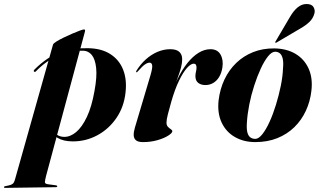

<svg xmlns="http://www.w3.org/2000/svg" viewBox="-127 -698 1588 956"><path d="M296 -541 102.5 177.5Q97.5 197.5 96.5 207.5Q95.5 217.5 112.5 219.5L150 224.5Q154.5 225 156.2 226.2Q158 227.5 158 229.5Q158 231.5 156.2 232.8Q154.5 234 150.5 234L-101.5 237.5Q-104 237.5 -105.5 236.8Q-107 236 -107 234Q-107 232 -105.8 230.8Q-104.5 229.5 -101 229Q-81 225.5 -71.8 221.8Q-62.5 218 -58.2 210.5Q-54 203 -50.5 189L137 -476Q139 -482 153.8 -491.2Q168.5 -500.5 189.8 -510.8Q211 -521 232.8 -530.5Q254.5 -540 270.8 -545.8Q287 -551.5 291 -551.5Q294.5 -551.5 296 -549.2Q297.5 -547 296 -541ZM51.5 -342.5Q49.5 -340.5 46.8 -340.2Q44 -340 42.5 -341.5Q40.5 -343.5 41.2 -346.2Q42 -349 44 -351Q75.5 -383 112.2 -407.5Q149 -432 197.5 -445.5Q246 -459 312 -458Q378 -457 422.2 -428.8Q466.5 -400.5 486 -351.2Q505.5 -302 498 -237Q490 -164.5 452 -109.5Q414 -54.5 356.8 -24Q299.5 6.5 234 6Q188 5.5 160.2 -11.2Q132.5 -28 117 -57L127 -61Q139 -39.5 155.2 -28Q171.5 -16.5 192.5 -16.5Q223 -16 252.2 -40.5Q281.5 -65 305.5 -115.5Q329.5 -166 343.5 -245Q356.5 -315.5 351.8 -359.5Q347 -403.5 330.2 -424Q313.5 -444.5 288.5 -445.5Q221.5 -446.5 161.8 -420.8Q102 -395 51.5 -342.5Z M551.5 -338Q550.5 -338.5 550.5 -340.2Q550.5 -342 552.5 -346Q572 -378 599 -402.2Q626 -426.5 657.2 -439.8Q688.5 -453 720.5 -453Q751.5 -453 765.8 -439.8Q780 -426.5 780 -404Q780 -382.5 774 -360.2Q768 -338 758.5 -313Q749 -288 739 -258.5Q729 -229 721 -194L715 -196.5Q733.5 -256 756.5 -303.5Q779.5 -351 806.2 -384.2Q833 -417.5 862 -435.2Q891 -453 921 -453Q955.5 -453 970.8 -426.8Q986 -400.5 980.5 -362.5Q976 -334 964 -314.5Q952 -295 934.5 -284.8Q917 -274.5 896 -274.5Q873.5 -274.5 859.8 -285.5Q846 -296.5 846 -319Q846 -330.5 848.8 -341.2Q851.5 -352 851.5 -361.5Q851.5 -371 848.2 -376Q845 -381 837.5 -381Q823.5 -381 804.2 -359.8Q785 -338.5 764.5 -296.5Q744 -254.5 726 -192Q716 -156 709 -129.5Q702 -103 702 -87.5Q702 -74 709.2 -66.5Q716.5 -59 723.8 -54.5Q731 -50 731 -44.5Q731 -36 711 -23Q691 -10 657.5 -0.2Q624 9.5 585 9.5Q561.5 9.5 550.5 0.8Q539.5 -8 538.8 -24Q538 -40 544.5 -62L622 -322.5Q632.5 -358 630.8 -372Q629 -386 617.5 -386Q608 -386 595.2 -377.5Q582.5 -369 560 -343.5Q557.5 -340 555.5 -339Q553.5 -338 551.5 -338Z M1239 -457Q1300.5 -456 1344.2 -430Q1388 -404 1409.5 -356.8Q1431 -309.5 1423.5 -246Q1417.5 -193 1396 -146.5Q1374.5 -100 1338.8 -65Q1303 -30 1254 -10.2Q1205 9.5 1144 9.5Q1086.5 9.5 1042.5 -15.8Q998.5 -41 976.5 -88Q954.5 -135 961.5 -199Q968.5 -255.5 990.8 -302.5Q1013 -349.5 1049.2 -384.5Q1085.5 -419.5 1133.5 -438.5Q1181.5 -457.5 1239 -457ZM1144 -6.5Q1161 -6.5 1179.5 -30Q1198 -53.5 1215.5 -92Q1233 -130.5 1247.2 -177Q1261.5 -223.5 1271 -270Q1280.5 -316.5 1282 -355.5Q1285 -387 1280.8 -405.5Q1276.5 -424 1267 -432Q1257.5 -440 1244 -440.5Q1226.5 -441 1207.8 -417.8Q1189 -394.5 1171.2 -356Q1153.5 -317.5 1138.5 -271Q1123.5 -224.5 1114.2 -177.2Q1105 -130 1102.5 -90Q1100 -57.5 1104.5 -39.5Q1109 -21.5 1119.5 -14Q1130 -6.5 1144 -6.5ZM1317 -614Q1335.5 -645.5 1355.8 -661.8Q1376 -678 1399 -678Q1425.5 -678 1434.2 -662.5Q1443 -647 1438.5 -631Q1432 -606 1413 -588.2Q1394 -570.5 1370 -557L1249.5 -486Q1248 -485.5 1246.2 -485.2Q1244.5 -485 1244 -486Q1242.5 -487.5 1243.5 -489Q1244.5 -490.5 1245.5 -492.5Z"/></svg>

Font: Fraunces 120pt
Style: Bold Italic
Weight: 700
Italic angle: -16°
Version: Version 1.000;[b76b70a41]